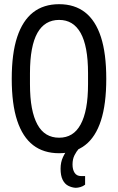

<svg xmlns="http://www.w3.org/2000/svg" viewBox="-20 -719 563 916"><path d="M262 12Q188 12 138 -26.5Q88 -65 62 -143.5Q36 -222 36 -343Q36 -464 62 -542.5Q88 -621 138 -660Q188 -699 262 -699Q336 -699 386 -660Q436 -621 461.5 -542.5Q487 -464 487 -343Q487 -222 461.5 -143.5Q436 -65 386 -26.5Q336 12 262 12ZM262 -62Q296 -62 321.5 -77.5Q347 -93 364.5 -125Q382 -157 391 -204.5Q400 -252 400 -318V-370Q400 -435 391 -483Q382 -531 364.5 -562Q347 -593 321.5 -608.5Q296 -624 262 -624Q228 -624 202 -608.5Q176 -593 158.5 -562Q141 -531 132 -483Q123 -435 123 -370V-318Q123 -252 132 -204.5Q141 -157 158.5 -125Q176 -93 202 -77.5Q228 -62 262 -62ZM341 177Q323 176 306 167.5Q289 159 279 139Q269 119 269 86Q269 55 280.5 30.5Q292 6 307 -12H355V-8Q345 3 335.5 21.5Q326 40 326 66Q326 90 336 105.5Q346 121 367 121H386V162Q376 170 363.5 173.5Q351 177 341 177Z"/></svg>

Font: Archivo ExtraCondensed
Style: Regular
Weight: 400
Width: 2
Designer: Hector Gatti
Foundry: Omnibus-Type
Version: Version 2.001